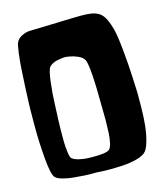

<svg xmlns="http://www.w3.org/2000/svg" viewBox="-106 -776 741 862"><g transform="rotate(-15 264.5 -345.0)"><path d="M315.4 -80.1Q323.7 -86.4 328.6 -106.9Q333.5 -127.4 335 -154.5Q336.4 -181.6 336.7 -214.1Q336.9 -246.6 335.9 -276.9Q335.9 -284.7 335.4 -304.7Q335 -324.7 335 -335.2Q335 -345.7 334.5 -364.7Q334 -383.8 333.3 -395Q332.5 -406.2 331.8 -422.4Q331.1 -438.5 329.6 -448.7Q328.1 -459 326.7 -470Q325.2 -481 323 -488.3Q320.8 -495.6 317.9 -500Q310.5 -511.7 290.8 -520.3Q271 -528.8 254.9 -531.2L239.3 -533.7Q238.3 -533.2 232.9 -533.7Q227.5 -534.2 217.3 -532.7Q207 -531.2 196.8 -529.3Q186.5 -527.3 175.8 -522Q165 -516.6 159.2 -509.3Q149.4 -497.6 142.8 -443.1Q136.2 -388.7 134.8 -340.3L132.8 -292Q132.3 -284.7 131.8 -272.2Q131.3 -259.8 130.6 -227.1Q129.9 -194.3 130.4 -168.2Q130.9 -142.1 134.3 -118.2Q137.7 -94.2 143.6 -88.9Q153.3 -80.1 175 -75Q196.8 -69.8 213.9 -69.3L230.5 -68.8Q299.3 -67.4 315.4 -80.1ZM505.4 -319.3Q505.9 -309.1 506.3 -291.7Q506.8 -274.4 506.1 -228.5Q505.4 -182.6 501.7 -145.3Q498 -107.9 488 -72Q478 -36.1 462.9 -24.4Q447.8 -12.7 418.7 -5.6Q389.6 1.5 359.4 3.2Q329.1 4.9 301 5.1Q272.9 5.4 254.9 3.9L237.3 2.9Q235.4 2.4 220.7 2.9Q206.1 3.4 180.4 2Q154.8 0.5 129.6 -2Q104.5 -4.4 81.5 -10.7Q58.6 -17.1 49.3 -26.4Q34.7 -41 28.1 -122.1Q21.5 -203.1 22 -276.9L22.5 -350.6Q22.9 -361.3 23.4 -379.4Q23.9 -397.5 26.1 -444.8Q28.3 -492.2 30.8 -530.5Q33.2 -568.8 37.8 -605.2Q42.5 -641.6 47.4 -652.3Q55.2 -669.4 73.7 -678.5Q92.3 -687.5 106.9 -688.5L121.6 -689L241.7 -692.4Q251.5 -692.9 265.6 -693.4Q279.8 -693.8 318.6 -694.8Q357.4 -695.8 373.5 -694.8Q421.4 -692.9 442.6 -672.6Q463.9 -652.3 478.5 -598.6Q486.8 -567.4 493.7 -497.6Q500.5 -427.7 502.9 -373.5Z"/></g></svg>

Font: Some Time Later
Style: Regular
Weight: 400
Version: Version 003.300